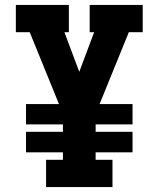

<svg xmlns="http://www.w3.org/2000/svg" viewBox="-20 -755 640 775"><path d="M166 0V-110H234V-140H85V-223H234V-253H85V-335H218L100 -625H44V-735H258V-625H240L300 -465L360 -625H342V-735H556V-625H500L382 -335H515V-253H366V-223H515V-140H366V-110H434V0Z"/></svg>

Font: Iosevka Etoile Extrabold
Style: Regular
Weight: 800
Designer: Belleve Invis
Foundry: Belleve Invis
Version: Version 22.1.2; ttfautohint (v1.8.4)